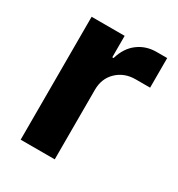

<svg xmlns="http://www.w3.org/2000/svg" viewBox="-138 -646 685 738"><g transform="rotate(30 204.5 -276.5)"><path d="M60.4 0V-545.5H207V-450.3H212.7Q227.6 -501.1 262.8 -527.2Q297.9 -553.3 343.8 -553.3H391.3V-421.9H327.4Q277.3 -421.9 244.5 -390.4Q211.6 -359 211.6 -308.6V0Z"/></g></svg>

Font: Inter Zeller
Style: Bold
Weight: 700
Designer: Rasmus Andersson; Joe Bland
Foundry: zeller
Version: Version 3.015;git-dec3a8cb1